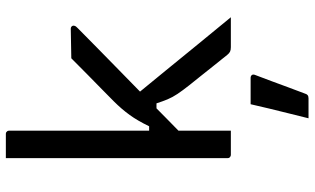

<svg xmlns="http://www.w3.org/2000/svg" viewBox="-224 -566 1049 640"><g transform="rotate(-90 300.0 -245.5)"><path d="M184.9 0Q171 0 158.1 0Q145.1 0 132 0Q118.9 0 104.4 0Q101.4 0 98.9 -1.5Q96.4 -3 94.9 -5Q93.4 -7 93.4 -11Q93.4 -91 93.4 -171Q93.4 -251 93.4 -330.9Q93.4 -410.8 93.4 -490.8Q93.4 -570.8 93.4 -650.8Q93.4 -683.1 93.4 -708.7Q93.4 -734.3 93.4 -750Q109.1 -750 122.5 -750Q135.8 -750 148.5 -750Q161.3 -750 173.9 -750Q177.9 -750 179.9 -748.5Q181.9 -747 183.4 -745Q184.9 -743 184.9 -739Q184.9 -647 184.9 -554.5Q184.9 -462 184.9 -369.5Q184.9 -277 184.9 -184.5Q184.9 -92 184.9 0ZM463.2 0Q453.7 0 448.3 -2.7Q442.9 -5.4 438 -11.5Q434 -16.5 423.1 -30.1Q412.1 -43.7 397.6 -61.9Q383.1 -80.1 367 -100.4Q350.9 -120.6 336.6 -138.3Q318.7 -161 307.5 -177.7Q296.3 -194.5 289.3 -211.2Q282.4 -227.9 276 -247.9H241.2L297 -324.9Q341.9 -270.7 385.6 -216.8Q429.3 -163 473.3 -109.3Q517.3 -55.6 563 0Q546 0 531.4 0Q516.8 0 501 0Q485.2 0 463.2 0ZM168.4 -272.4H199.6Q209.1 -292.1 218.3 -307.8Q227.4 -323.6 237.2 -337.1Q247.1 -350.7 258.1 -363.6Q269.2 -376.5 283.1 -390.5Q300.4 -407.8 322.4 -429.3Q344.4 -450.8 370.8 -476.8Q397.2 -502.9 426.2 -531.8L524.4 -533.6Q528 -533.6 530.2 -532.3Q532.4 -531 533.7 -529Q535 -527 535 -523.4Q535 -521.6 533.7 -518.8Q532.4 -516 526.4 -510.1Q494.2 -478.1 463 -447.5Q431.9 -416.9 401.4 -387.1Q370.9 -357.4 341.5 -328.5Q312 -299.6 282.8 -271.1Q253.7 -242.5 225.4 -214.3Q197.2 -186.2 168.4 -158.5ZM273.1 65.9Q295.3 65.9 316.3 65.9Q337.2 65.9 360.8 65.9Q366.8 65.9 370 69.6Q373.2 73.4 371.2 79.4Q360.2 108.4 350 135.6Q339.8 162.9 329.8 190.4Q319.8 217.9 307.8 248.9Q306.8 252.9 303.3 255.9Q299.8 258.9 292.8 258.9Q278.4 258.9 263 258.9Q247.6 258.9 226.2 258.9Q234.4 225.9 242.6 192.9Q250.8 159.9 258.6 127.9Q266.5 95.9 273.1 65.9Z"/></g></svg>

Font: Recursive Sans Linear Light
Style: Regular
Weight: 300
Version: Version 1.085